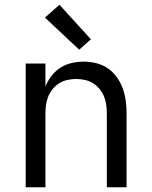

<svg xmlns="http://www.w3.org/2000/svg" viewBox="-20 -787 640 807"><path d="M88 0V-520H171V-424Q181 -448 197 -468.5Q213 -489 234 -502.5Q255 -516 280.5 -522Q306 -528 332 -528Q358 -528 384.5 -521.5Q411 -515 433 -500Q455 -485 471 -462.5Q487 -440 496 -415Q505 -390 508.5 -363.5Q512 -337 512 -310V0H429V-310Q429 -328 426.5 -346.5Q424 -365 417 -382Q410 -399 398 -413.5Q386 -428 370.5 -437.5Q355 -447 336.5 -451Q318 -455 300 -455Q282 -455 263.5 -451Q245 -447 229.5 -437.5Q214 -428 202 -413.5Q190 -399 183 -382Q176 -365 173.5 -346.5Q171 -328 171 -310V0ZM313 -578 169 -713 230 -767 362 -622Z"/></svg>

Font: Nova
Style: Regular
Weight: 400
Monospace: yes
Designer: Belleve Invis
Foundry: Belleve Invis
Version: Version 24.1.4; ttfautohint (v1.8.4)